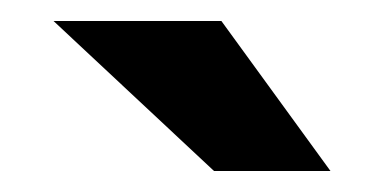

<svg xmlns="http://www.w3.org/2000/svg" viewBox="-20 -717 366 183"><path d="M31 -697H191L295 -554H184Z"/></svg>

Font: Hanken Grotesk Black
Style: Regular
Weight: 900
Designer: Alfredo Marco Pradil
Foundry: Hanken Design Co.
Version: Version 3.014